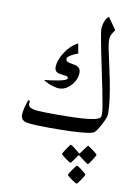

<svg xmlns="http://www.w3.org/2000/svg" viewBox="-115 -847 895 1257"><g transform="rotate(10 333.0 -218.0)"><path d="M608.9 -145Q608.9 -134.8 601.3 -116Q593.8 -97.2 582.8 -76.2Q571.8 -55.2 560.8 -38.6Q549.8 -22 542.5 -16.1Q532.2 -7.3 492.4 -2Q452.6 3.4 390.1 5.9Q327.6 8.3 249 8.3Q151.9 8.3 103.5 2Q55.2 -4.4 55.2 -43Q55.2 -65.9 63.2 -95.9Q71.3 -126 77.1 -141.1Q79.1 -146 84.5 -146Q89.8 -146 89.8 -138.7Q89.8 -136.7 88.9 -132.8Q87.9 -128.9 87.9 -124.5Q87.9 -107.4 104.2 -98.9Q120.6 -90.3 159.4 -87.9Q198.2 -85.4 265.6 -85.4Q310.1 -85.4 356.4 -86.2Q402.8 -86.9 444.6 -89.6Q486.3 -92.3 517.3 -97.9Q548.3 -103.5 561.5 -113.3Q567.9 -117.7 568.8 -126.7Q569.8 -135.7 569.8 -142.1Q569.8 -159.2 562.5 -201.4Q555.2 -243.7 543.7 -300.3Q532.2 -356.9 519.3 -418.5Q506.3 -480 494.9 -536.1Q483.4 -592.3 476.1 -633.5Q468.8 -674.8 468.8 -690.4Q468.8 -702.1 472.7 -719.5Q476.6 -736.8 484.6 -752.4Q492.7 -768.1 504.9 -774.4L560.1 -695.8Q549.3 -681.6 540.3 -665Q531.2 -648.4 531.2 -622.6Q531.2 -604.5 539.1 -565.7Q546.9 -526.9 558.6 -475.1Q570.3 -423.3 581.8 -365.5Q593.3 -307.6 601.1 -250.7Q608.9 -193.8 608.9 -145ZM377.9 -378.9Q377.9 -352.1 362.3 -323.7Q346.7 -295.4 320.6 -276.1Q294.4 -256.8 263.2 -256.8Q250.5 -256.8 230 -262.2Q209.5 -267.6 189.5 -276.1Q169.4 -284.7 157.7 -294.4Q175.8 -295.9 201.2 -299.3Q226.6 -302.7 251.2 -307.4Q275.9 -312 292.2 -318.4Q308.6 -324.7 308.6 -332Q308.6 -343.3 294.9 -345.5Q281.2 -347.7 262.9 -349.4Q244.6 -351.1 231 -359.6Q217.3 -368.2 217.3 -391.6Q217.3 -418 232.2 -452.1Q247.1 -486.3 273.4 -518.1Q299.8 -549.8 335 -568.4Q337.4 -564.5 339.8 -550.3Q342.3 -536.1 344.7 -522Q347.2 -507.8 347.7 -503.4Q337.4 -500 320.8 -492.4Q304.2 -484.9 291.3 -475.3Q278.3 -465.8 278.3 -456.1Q278.3 -442.9 288.3 -438Q298.3 -433.1 313.2 -431.2Q328.1 -429.2 343 -425.3Q357.9 -421.4 367.9 -411.1Q377.9 -400.9 377.9 -378.9ZM531.7 269.5Q531.7 271.5 525.6 282.2Q519.5 293 511 305.7Q502.4 318.4 494.9 327.9Q487.3 337.4 483.9 337.4Q481.9 337.4 471.9 331.3Q461.9 325.2 449.7 316.7Q437.5 308.1 428.5 300.5Q419.4 293 419.4 290Q419.4 287.6 426 276.6Q432.6 265.6 441.4 252.7Q450.2 239.7 458 230.2Q465.8 220.7 467.8 220.7Q470.7 220.7 480.7 227.3Q490.7 233.9 502.4 242.9Q514.2 252 522.9 259.8Q531.7 267.6 531.7 269.5ZM581.1 128.9Q581.1 131.3 575 142.3Q568.8 153.3 560.3 166.5Q551.8 179.7 544.4 189.2Q537.1 198.7 534.2 198.7Q532.7 198.7 523.7 192.4Q514.6 186 503.2 177.5Q491.7 168.9 483.2 162.1Q474.6 155.3 473.6 154.8Q470.7 152.3 468.3 152.3Q465.8 152.3 463.4 154.8Q462.4 155.8 453.1 169.4Q443.8 183.1 433.8 196.5Q423.8 210 420.9 210Q418.9 210 408.9 203.6Q398.9 197.3 387 188.5Q375 179.7 366.2 172.1Q357.4 164.6 357.4 162.1Q357.4 159.2 364 148.4Q370.6 137.7 379.2 124.8Q387.7 111.8 395 102.3Q402.3 92.8 403.8 92.8Q408.2 92.8 421.9 103Q435.5 113.3 448.2 123.8Q460.9 134.3 461.9 135.7Q466.3 140.1 468.3 140.1Q471.2 140.1 474.6 134.8Q475.6 133.3 485.1 119.9Q494.6 106.4 504.6 93.3Q514.6 80.1 516.6 80.1Q519 80.1 529.1 86.9Q539.1 93.8 551.3 102.8Q563.5 111.8 572.3 119.6Q581.1 127.4 581.1 128.9Z"/></g></svg>

Font: Scheherazade New
Style: Regular
Weight: 400
Designer: SIL International
Foundry: SIL International
Version: Version 4.000